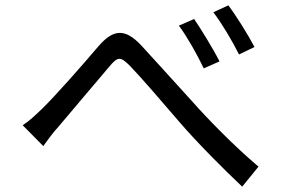

<svg xmlns="http://www.w3.org/2000/svg" viewBox="-20 -747 1058 719"><path d="M65 -278 142 -200C157 -221 179 -251 201 -275C246 -329 341 -440 388 -496C422 -537 431 -536 468 -499C514 -451 584 -369 652 -290C720 -211 819 -112 887 -48L948 -123C852 -204 753 -307 700 -367C635 -438 560 -522 509 -577C447 -643 403 -637 348 -573C287 -501 188 -389 139 -341C112 -315 90 -294 65 -278ZM650 -651C683 -606 718 -543 743 -491L802 -517C778 -565 732 -639 707 -676ZM779 -701C813 -656 849 -595 875 -543L933 -571C909 -617 862 -692 835 -727Z"/></svg>

Font: GenEiGothic-pro-Regular
Style: Regular
Weight: 400
Designer: Ryoko NISHIZUKA (kana & ideographs); Paul D. Hunt (Latin, Greek & Cyrillic); Wenlong ZHANG (bopomofo); Sandoll Communica
Foundry: Adobe Systems Incorporated; o_tamon
Version: Version 1.000.140830